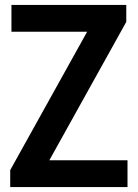

<svg xmlns="http://www.w3.org/2000/svg" viewBox="-20 -760 560 780"><path d="M180.5 -109H498V0H21.5V-69L334 -631H26.5V-740H493V-671Z"/></svg>

Font: Encode Sans Condensed SemiBold
Style: Regular
Weight: 600
Width: 3
Designer: Multiple Designers
Foundry: Impallari Type
Version: Version 2.000